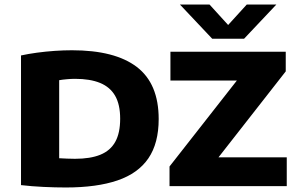

<svg xmlns="http://www.w3.org/2000/svg" viewBox="-20 -824 1326 850"><path d="M271.5 6Q225.5 6 172.5 3.5Q119.5 1 73 -4.5V-578.5Q105 -585.5 143.8 -590.8Q182.5 -596 222.5 -598.8Q262.5 -601.5 298.5 -601.5Q489 -601.5 585.8 -527.5Q682.5 -453.5 682.5 -297Q682.5 -190 637 -123.2Q591.5 -56.5 500 -25.2Q408.5 6 271.5 6ZM312 -121Q380 -121 424.2 -139Q468.5 -157 490.2 -196Q512 -235 512 -298.5Q512 -361 489.8 -399.8Q467.5 -438.5 423.2 -456.8Q379 -475 312 -475Q295.5 -475 275.8 -473.2Q256 -471.5 242 -469V-123.5Q259 -122.5 276.5 -121.8Q294 -121 312 -121ZM730.5 0V-87L1051 -496L1052 -467.5H734.5V-595H1245V-508L925 -99L924 -127.5H1249.5V0ZM919.5 -652.5 776.5 -804H907.5L1004 -698H976L1072.5 -804H1203.5L1060.5 -652.5Z"/></svg>

Font: Encode Sans SC SemiExpanded
Style: Bold
Weight: 700
Width: 6
Designer: Multiple Designers
Foundry: Impallari Type
Version: Version 3.002